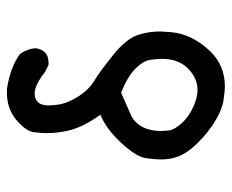

<svg xmlns="http://www.w3.org/2000/svg" viewBox="-76 -450 653 540"><g transform="rotate(90 250.0 -179.5)"><path d="M241 127H229Q167 117 131 90Q117 70 115 47Q120 10 156 10H162L182 20Q219 49 242 49Q276 49 276 10Q276 2 274 -15.5Q272 -33 261.5 -54.5Q251 -76 236.5 -93Q222 -110 203 -121Q184 -132 135 -171Q86 -210 76 -247Q68 -275 68 -304L70 -335Q75 -393 123 -444Q163 -486 223 -486Q236 -486 262 -482Q288 -478 319.5 -459Q351 -440 381 -410Q411 -380 421 -351Q428 -331 428 -306Q428 -293 424.5 -265Q421 -237 381 -194Q341 -151 302 -136Q337 -88 347 -45Q354 -13 354 17Q354 26 351.5 50Q349 74 315 102Q284 127 241 127ZM240 -194 308 -224Q348 -248 348 -308Q348 -313 346.5 -328Q345 -343 326.5 -364Q308 -385 276 -399Q252 -409 233 -409Q199 -409 172 -382Q145 -355 145 -309Q145 -298 147.5 -277.5Q150 -257 172.5 -234.5Q195 -212 240 -194Z"/></g></svg>

Font: Xiaolai SC
Style: Regular
Weight: 400
Designer: Nozomi Seto 瀬戸のぞみ
Version: Version 3.11;December 4, 2020;FontCreator 13.0.0.2613 64-bit